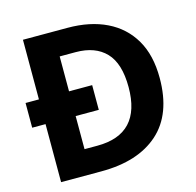

<svg xmlns="http://www.w3.org/2000/svg" viewBox="-104 -822 949 930"><g transform="rotate(-15 370.0 -357.0)"><path d="M313.6 -714Q426 -714 508.5 -674Q591.1 -634 636.5 -556.5Q682 -479 682 -364Q682 -183 579.3 -91.5Q476.6 0 292 0H90V-291H23V-415H90V-714ZM321 -590H241V-415H357V-291H241V-125H305Q525 -125 525 -360.4Q525 -479 472 -534.5Q419 -590 321 -590Z"/></g></svg>

Font: Noto Sans Bassa Vah
Style: Regular
Weight: 400
Designer: Monotype Design Team
Foundry: Monotype Imaging Inc.
Version: Version 2.002